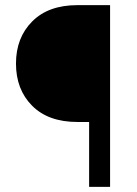

<svg xmlns="http://www.w3.org/2000/svg" viewBox="-20 -731 534 751"><path d="M410.6 0H328.6V-253.9H282.7Q168.9 -253.9 105.7 -317.4Q42.5 -380.9 42.5 -482.4Q42.5 -583.5 106 -647.2Q169.4 -710.9 282.7 -710.9H410.6Z"/></svg>

Font: Bert Sans Medium
Style: Regular
Weight: 500
Designer: Christian Robertson, Adam Twardoch, & Cristiano Sobral
Foundry: Google
Version: Version 12.135;January 10, 2020;FontCreator 12.0.0.2547 64-b